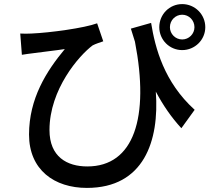

<svg xmlns="http://www.w3.org/2000/svg" viewBox="-20 -847 1040 939"><path d="M759 -714C759 -652 809 -602 871 -602C933 -602 984 -652 984 -714C984 -777 933 -827 871 -827C809 -827 759 -777 759 -714ZM811 -714C811 -748 838 -775 871 -775C904 -775 931 -748 931 -714C931 -681 904 -654 871 -654C838 -654 811 -681 811 -714ZM719 -735 620 -707C627 -685 633 -664 640 -643C712 -272 635 -33 407 -33C308 -33 222 -80 222 -211C222 -410 367 -576 433 -625C448 -633 471 -640 485 -645L455 -733C393 -710 226 -687 134 -683C116 -682 95 -682 79 -683L87 -579C108 -582 124 -585 144 -587C178 -592 252 -600 297 -607C207 -499 122 -365 122 -189C122 -16 246 72 405 72C683 72 760 -157 742 -399C778 -331 819 -272 867 -220L932 -310C782 -446 739 -612 719 -735Z"/></svg>

Font: DAIFUKU Sans JP Medium
Style: Regular
Weight: 500
Designer: Original font ‘Source Han Sans JP’ : Ryoko NISHIZUKA  (kana, bopomofo & ideographs); Paul D. Hunt (Latin, Greek & Cyrill
Foundry: Daifuku
Version: Version 1.000